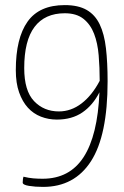

<svg xmlns="http://www.w3.org/2000/svg" viewBox="-20 -630 485 753"><path d="M147 71Q253 71 308 -14Q363 -99 370 -268Q344 -217 303 -189Q262 -161 203 -161Q170 -161 140.5 -172.5Q111 -184 89.5 -207.5Q68 -231 55 -267.5Q42 -304 42 -355Q42 -480 88 -545Q134 -610 234 -610Q287 -610 320 -591Q353 -572 371 -534.5Q389 -497 395.5 -441Q402 -385 402 -311Q402 -99 337 2Q272 103 149 103Q118 103 93.5 99Q69 95 69 86Q69 78 70 71.5Q71 65 72 63Q93 68 110.5 69.5Q128 71 147 71ZM211 -193Q259 -193 300 -224.5Q341 -256 371 -313Q371 -365 367 -413Q363 -461 349 -497.5Q335 -534 307.5 -556Q280 -578 234 -578Q156 -578 115.5 -524.5Q75 -471 75 -363Q75 -274 113.5 -233.5Q152 -193 211 -193Z"/></svg>

Font: Yanone Kaffeesatz Thin
Style: Regular
Weight: 250
Designer: Yanone
Foundry: Yanone Font Production. Not for release.
Version: Version 1.002